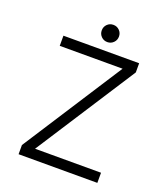

<svg xmlns="http://www.w3.org/2000/svg" viewBox="-157 -986 951 1095"><g transform="rotate(20 319.0 -439.0)"><path d="M94.2 -722.7H553.7V-667L162.6 -61.5H563V0H85V-55.7L475.6 -661.1H94.2ZM289.1 -826.2Q289.1 -848.1 304.2 -863.3Q319.3 -878.4 341.3 -878.4Q363.3 -878.4 378.4 -863.3Q393.6 -848.1 393.6 -826.2Q393.6 -804.2 378.4 -789.1Q363.3 -773.9 341.3 -773.9Q319.3 -773.9 304.2 -789.1Q289.1 -804.2 289.1 -826.2Z"/></g></svg>

Font: Giphurs Light
Style: Regular
Weight: 300
Version: Version 0.920; ttfautohint (v1.8.4.7-5d5b)